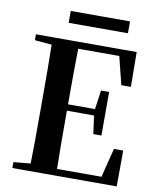

<svg xmlns="http://www.w3.org/2000/svg" viewBox="-96 -973 858 1047"><g transform="rotate(10 333.0 -449.5)"><path d="M210 -833.1V-898.8H538.2V-833.1ZM45.1 0V-32.6L198.2 -47.3H212.6V0ZM138.6 0Q140.6 -85.2 141 -171.8Q141.4 -258.5 141.4 -346.1V-393.6Q141.4 -481.3 141 -567.7Q140.6 -654.1 138.6 -740.5H286.3Q284.6 -655.6 284.1 -567.7Q283.6 -479.8 283.6 -387.2V-359.2Q283.6 -263 284.1 -174.8Q284.6 -86.6 286.3 0ZM212.6 0V-37.4H595.3L523.6 -3.7L572.5 -198.6H623.9L622.9 0ZM212.6 -359.5V-394.7H458.6V-359.5ZM447.8 -258.7 432.6 -369.7V-390.7L447.8 -500.1H492.7V-258.7ZM45.1 -707.9V-740.5H212.6V-694.2H198.2ZM551.8 -548 504.4 -738.1 574.9 -702.9H212.6V-740.5H603L604.7 -548Z"/></g></svg>

Font: Noto Serif SC ExtraLight
Style: Regular
Weight: 200
Designer: Ryoko NISHIZUKA 西塚涼子 (kana & ideographs); Frank Grießhammer (Latin, Greek & Cyrillic); Wenlong ZHANG 张文龙 (bopomofo); San
Foundry: Adobe
Version: Version 2.002-H1;hotconv 1.1.0;makeotfexe 2.6.0